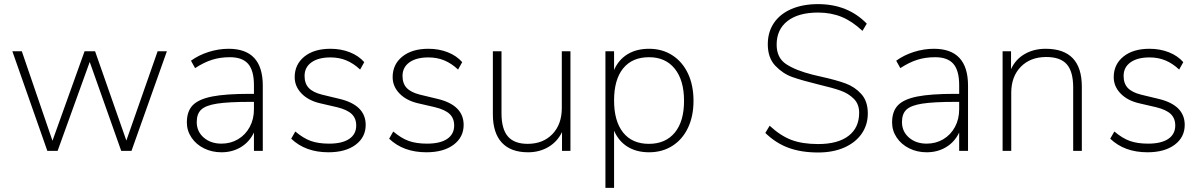

<svg xmlns="http://www.w3.org/2000/svg" viewBox="-20 -733 5836 933"><path d="M746 -484H791L619 0H569L416 -432L260 0H210L40 -484H86L235 -49L391 -484H442L594 -50Z M1257 -317V0H1214V-89Q1192 -43 1150.5 -18Q1109 7 1056 7Q1010 7 971.5 -12Q933 -31 910.5 -64.5Q888 -98 888 -138Q888 -192 916.5 -221.5Q945 -251 1010.5 -264Q1076 -277 1194 -277H1214V-319Q1214 -390 1186 -422.5Q1158 -455 1097 -455Q1050 -455 1010.5 -442.5Q971 -430 928 -402L908 -438Q945 -465 993.5 -480.5Q1042 -496 1091 -496Q1257 -496 1257 -317ZM1214 -202V-238H1195Q1090 -238 1035 -229.5Q980 -221 958 -200.5Q936 -180 936 -140Q936 -94 970 -64.5Q1004 -35 1056 -35Q1101 -35 1137 -56.5Q1173 -78 1193.5 -116Q1214 -154 1214 -202Z M1395 -59 1415 -94Q1454 -61 1490.5 -48Q1527 -35 1579 -35Q1643 -35 1677 -58Q1711 -81 1711 -123Q1711 -158 1689 -179Q1667 -200 1618 -212L1536 -231Q1479 -244 1445.5 -278.5Q1412 -313 1412 -358Q1412 -420 1459 -458Q1506 -496 1586 -496Q1637 -496 1680 -479Q1723 -462 1750 -431L1730 -395Q1698 -425 1663 -439.5Q1628 -454 1586 -454Q1527 -454 1493.5 -430Q1460 -406 1460 -364Q1460 -327 1480.5 -305.5Q1501 -284 1545 -273L1628 -253Q1757 -223 1757 -126Q1757 -66 1708 -29.5Q1659 7 1576 7Q1464 7 1395 -59Z M1871 -59 1891 -94Q1930 -61 1966.5 -48Q2003 -35 2055 -35Q2119 -35 2153 -58Q2187 -81 2187 -123Q2187 -158 2165 -179Q2143 -200 2094 -212L2012 -231Q1955 -244 1921.5 -278.5Q1888 -313 1888 -358Q1888 -420 1935 -458Q1982 -496 2062 -496Q2113 -496 2156 -479Q2199 -462 2226 -431L2206 -395Q2174 -425 2139 -439.5Q2104 -454 2062 -454Q2003 -454 1969.5 -430Q1936 -406 1936 -364Q1936 -327 1956.5 -305.5Q1977 -284 2021 -273L2104 -253Q2233 -223 2233 -126Q2233 -66 2184 -29.5Q2135 7 2052 7Q1940 7 1871 -59Z M2752 -484V0H2711V-91Q2688 -44 2644.5 -18.5Q2601 7 2546 7Q2462 7 2418.5 -40Q2375 -87 2375 -178V-484H2417V-182Q2417 -106 2448 -70Q2479 -34 2544 -34Q2619 -34 2664.5 -81.5Q2710 -129 2710 -208V-484Z M3350 -243Q3350 -168 3323 -111.5Q3296 -55 3247 -24Q3198 7 3134 7Q3073 7 3029.5 -20Q2986 -47 2964 -98V180H2922V-484H2964V-393Q2986 -443 3029.5 -469.5Q3073 -496 3134 -496Q3198 -496 3247 -464.5Q3296 -433 3323 -376Q3350 -319 3350 -243ZM3304 -243Q3304 -343 3259 -399Q3214 -455 3134 -455Q3052 -455 3008 -400.5Q2964 -346 2964 -245Q2964 -144 3008 -89Q3052 -34 3133 -34Q3214 -34 3259 -88.5Q3304 -143 3304 -243Z M3699 -87 3720 -122Q3773 -73 3826 -53Q3879 -33 3956 -33Q4051 -33 4103 -72.5Q4155 -112 4155 -185Q4155 -227 4129 -253Q4103 -279 4065 -292.5Q4027 -306 3963 -321Q3877 -342 3830.5 -358.5Q3784 -375 3747.5 -413.5Q3711 -452 3711 -518Q3711 -577 3740.5 -621Q3770 -665 3825.5 -689Q3881 -713 3955 -713Q4100 -713 4192 -618L4171 -583Q4121 -630 4069.5 -651Q4018 -672 3955 -672Q3860 -672 3807 -631Q3754 -590 3754 -516Q3754 -452 3800 -421.5Q3846 -391 3929 -370L3972 -360Q4044 -344 4089 -327.5Q4134 -311 4165.5 -276Q4197 -241 4197 -182Q4197 -126 4167 -83Q4137 -40 4082.5 -16Q4028 8 3956 8Q3873 8 3811 -15Q3749 -38 3699 -87Z M4684 -317V0H4641V-89Q4619 -43 4577.5 -18Q4536 7 4483 7Q4437 7 4398.5 -12Q4360 -31 4337.5 -64.5Q4315 -98 4315 -138Q4315 -192 4343.5 -221.5Q4372 -251 4437.5 -264Q4503 -277 4621 -277H4641V-319Q4641 -390 4613 -422.5Q4585 -455 4524 -455Q4477 -455 4437.5 -442.5Q4398 -430 4355 -402L4335 -438Q4372 -465 4420.5 -480.5Q4469 -496 4518 -496Q4684 -496 4684 -317ZM4641 -202V-238H4622Q4517 -238 4462 -229.5Q4407 -221 4385 -200.5Q4363 -180 4363 -140Q4363 -94 4397 -64.5Q4431 -35 4483 -35Q4528 -35 4564 -56.5Q4600 -78 4620.5 -116Q4641 -154 4641 -202Z M5237 -312V0H5195V-308Q5195 -385 5164 -420.5Q5133 -456 5064 -456Q4987 -456 4940.5 -408.5Q4894 -361 4894 -282V0H4852V-484H4893V-397Q4915 -445 4959.5 -470.5Q5004 -496 5061 -496Q5237 -496 5237 -312Z M5375 -59 5395 -94Q5434 -61 5470.5 -48Q5507 -35 5559 -35Q5623 -35 5657 -58Q5691 -81 5691 -123Q5691 -158 5669 -179Q5647 -200 5598 -212L5516 -231Q5459 -244 5425.5 -278.5Q5392 -313 5392 -358Q5392 -420 5439 -458Q5486 -496 5566 -496Q5617 -496 5660 -479Q5703 -462 5730 -431L5710 -395Q5678 -425 5643 -439.5Q5608 -454 5566 -454Q5507 -454 5473.5 -430Q5440 -406 5440 -364Q5440 -327 5460.5 -305.5Q5481 -284 5525 -273L5608 -253Q5737 -223 5737 -126Q5737 -66 5688 -29.5Q5639 7 5556 7Q5444 7 5375 -59Z"/></svg>

Font: wassup Sans
Style: Light
Weight: 200
Version: Version 2.001